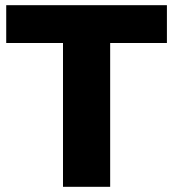

<svg xmlns="http://www.w3.org/2000/svg" viewBox="-20 -720 667 740"><path d="M222.8 -554.3H4V-700H623.3V-554.3H404.6V0H222.8Z"/></svg>

Font: iiserrat Thin
Style: Regular
Weight: 100
Designer: Akira Ohta
Foundry: Akira Ohta
Version: Version 1.200;Glyphs 3.3.1 (3343)